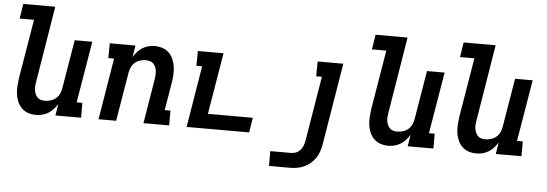

<svg xmlns="http://www.w3.org/2000/svg" viewBox="-56 -912 3712 1303"><g transform="rotate(5 1800.0 -260.0)"><path d="M206 8Q177 8 151.5 -0.5Q126 -9 107.5 -27.5Q89 -46 78.5 -70.5Q68 -95 64.5 -122Q61 -149 63 -177Q65 -205 69 -233L136 -634H38L54 -735H272L187 -217Q184 -202 183 -187.5Q182 -173 184 -159.5Q186 -146 191.5 -133Q197 -120 206 -110.5Q215 -101 228.5 -97Q242 -93 257 -93Q276 -93 296 -99Q316 -105 332 -118.5Q348 -132 356.5 -151Q365 -170 368 -189L423 -520H543L473 -101H512V0H337L350 -80Q339 -61 323.5 -44Q308 -27 289 -15Q270 -3 248.5 2.5Q227 8 206 8Z M631 0 700 -419H661L662 -520H837L824 -440Q835 -459 850 -476Q865 -493 884 -505Q903 -517 924.5 -522.5Q946 -528 967 -528Q996 -528 1021.5 -519.5Q1047 -511 1065.5 -492.5Q1084 -474 1094.5 -449.5Q1105 -425 1108.5 -398Q1112 -371 1110.5 -343Q1109 -315 1104 -287L1073 -101H1112V0H937L987 -303Q989 -318 990 -332.5Q991 -347 989.5 -360.5Q988 -374 982.5 -387Q977 -400 967.5 -409.5Q958 -419 944.5 -423Q931 -427 916 -427Q897 -427 877 -421Q857 -415 841.5 -401.5Q826 -388 817.5 -369Q809 -350 806 -331L751 0Z M1231 0 1300 -419H1261L1262 -520H1437L1367 -101H1673L1657 0Z M1953 215H1811V114H1954Q1971 114 1987.5 107Q2004 100 2016 86Q2028 72 2034 55Q2040 38 2043 21L2116 -419H2077L2078 -520H2253L2161 37Q2157 61 2149 85Q2141 109 2127 130.5Q2113 152 2092.5 169Q2072 186 2049 196.5Q2026 207 2001.5 211Q1977 215 1953 215Z M2606 8Q2577 8 2551.5 -0.5Q2526 -9 2507.5 -27.5Q2489 -46 2478.5 -70.5Q2468 -95 2464.5 -122Q2461 -149 2463 -177Q2465 -205 2469 -233L2536 -634H2438L2454 -735H2672L2587 -217Q2584 -202 2583 -187.5Q2582 -173 2584 -159.5Q2586 -146 2591.5 -133Q2597 -120 2606 -110.5Q2615 -101 2628.5 -97Q2642 -93 2657 -93Q2676 -93 2696 -99Q2716 -105 2732 -118.5Q2748 -132 2756.5 -151Q2765 -170 2768 -189L2823 -520H2943L2873 -101H2912V0H2737L2750 -80Q2739 -61 2723.5 -44Q2708 -27 2689 -15Q2670 -3 2648.5 2.5Q2627 8 2606 8Z M3206 8Q3177 8 3151.5 -0.5Q3126 -9 3107.5 -27.5Q3089 -46 3078.5 -70.5Q3068 -95 3064.5 -122Q3061 -149 3063 -177Q3065 -205 3069 -233L3136 -634H3038L3054 -735H3272L3187 -217Q3184 -202 3183 -187.5Q3182 -173 3184 -159.5Q3186 -146 3191.5 -133Q3197 -120 3206 -110.5Q3215 -101 3228.5 -97Q3242 -93 3257 -93Q3276 -93 3296 -99Q3316 -105 3332 -118.5Q3348 -132 3356.5 -151Q3365 -170 3368 -189L3423 -520H3543L3473 -101H3512V0H3337L3350 -80Q3339 -61 3323.5 -44Q3308 -27 3289 -15Q3270 -3 3248.5 2.5Q3227 8 3206 8Z"/></g></svg>

Font: Iosevka HT Extended
Style: Bold Italic
Weight: 700
Width: 7
Italic angle: -9°
Monospace: yes
Designer: Belleve Invis
Foundry: Belleve Invis
Version: Version 32.3.0; ttfautohint (v1.8.4)